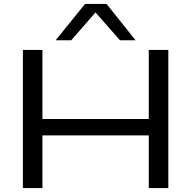

<svg xmlns="http://www.w3.org/2000/svg" viewBox="-20 -953 969 973"><path d="M96 0V-700H195V-350H734V-700H833V0H734V-267H195V0ZM262 -749 411 -933H520L667 -749H588L464 -890L341 -749Z"/></svg>

Font: Georama Extended
Style: Regular
Weight: 400
Width: 7
Designer: Jean-Baptiste Levee
Foundry: Production Type
Version: Version 1.000